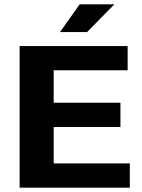

<svg xmlns="http://www.w3.org/2000/svg" viewBox="-20 -860 650 880"><path d="M70 0ZM70 -649H565V-538H226V-389H532V-278H226V-111H575V0H70ZM345 -840H504L379 -713H255Z"/></svg>

Font: Play
Style: Bold
Weight: 700
Designer: Jonas Hecksher (Cyrillic expansion: Cyreal)
Foundry: Jonas Hecksher, Playtype, e-types AS
Version: Version 2.101; ttfautohint (v1.5.65-e2d9)